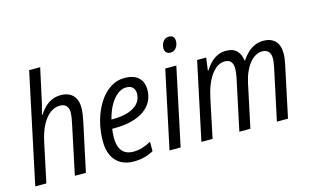

<svg xmlns="http://www.w3.org/2000/svg" viewBox="-92 -1016 2071 1281"><g transform="rotate(-15 943.5 -375.0)"><path d="M14.6 0 175.8 -759.8H252L208.5 -559.6Q205.1 -541.5 200.4 -522.7Q195.8 -503.9 190.7 -485.4Q185.5 -466.8 180.7 -448.7H184.1Q200.7 -474.6 222.4 -496.3Q244.1 -518.1 272.5 -531.2Q300.8 -544.4 335 -544.4Q370.1 -544.4 395.5 -531.2Q420.9 -518.1 434.6 -491.9Q448.2 -465.8 448.2 -426.8Q448.2 -406.7 444.3 -381.8Q440.4 -356.9 435.5 -332.5L364.3 0H288.1L358.4 -333Q363.8 -356.9 367.2 -378.2Q370.6 -399.4 370.6 -416.5Q370.6 -445.8 355.7 -461.9Q340.8 -478 310.1 -478Q277.8 -478 246.3 -455.8Q214.8 -433.6 189 -387Q163.1 -340.3 147.5 -265.6L91.3 0Z M692.9 9.8Q641.6 9.8 604.5 -11.7Q567.4 -33.2 547.6 -74Q527.8 -114.7 527.8 -172.4Q527.8 -245.1 545.9 -312Q564 -378.9 597.2 -431.6Q630.4 -484.4 676 -514.6Q721.7 -544.9 776.9 -544.9Q837.9 -544.9 871.1 -514.9Q904.3 -484.9 904.3 -429.2Q904.3 -387.2 886.5 -352.1Q868.7 -316.9 833.5 -291.5Q798.3 -266.1 745.6 -252.2Q692.9 -238.3 622.6 -238.3H609.9Q607.9 -224.1 606.4 -208.5Q605 -192.9 605 -178.2Q605 -117.2 630.9 -85.7Q656.7 -54.2 708.5 -54.2Q741.2 -54.2 769.8 -63.2Q798.3 -72.3 831.1 -89.4V-23.9Q800.8 -7.8 767.8 1Q734.9 9.8 692.9 9.8ZM621.1 -299.3H628.4Q690.4 -299.3 735.6 -313.5Q780.8 -327.6 805.7 -355.5Q830.6 -383.3 830.6 -423.8Q830.6 -449.7 815.7 -465.3Q800.8 -481 769.5 -481Q739.3 -481 710.2 -458.5Q681.2 -436 658 -395.3Q634.8 -354.5 621.1 -299.3Z M941.9 0 1055.7 -535.2H1132.3L1018.6 0ZM1119.1 -628.4Q1100.6 -628.4 1089.6 -638.9Q1078.6 -649.4 1078.6 -668.9Q1078.6 -685.5 1085 -700.4Q1091.3 -715.3 1103.5 -724.9Q1115.7 -734.4 1133.8 -734.4Q1152.8 -734.4 1162.6 -724.4Q1172.4 -714.4 1172.4 -695.3Q1172.4 -666.5 1157 -647.5Q1141.6 -628.4 1119.1 -628.4Z M1162.1 0 1275.9 -535.2H1338.4L1326.7 -448.2H1330.6Q1346.7 -474.1 1367.9 -496.1Q1389.2 -518.1 1416.3 -531.5Q1443.4 -544.9 1476.6 -544.9Q1523.9 -544.9 1549.6 -520Q1575.2 -495.1 1581.1 -449.2H1583.5Q1600.6 -475.1 1623 -497.1Q1645.5 -519 1673.6 -532Q1701.7 -544.9 1734.9 -544.9Q1786.6 -544.9 1815.7 -515.6Q1844.7 -486.3 1844.7 -429.2Q1844.7 -410.6 1842 -391.1Q1839.4 -371.6 1835 -352.1L1760.3 0H1683.6L1758.3 -350.1Q1762.2 -370.1 1764.6 -386.7Q1767.1 -403.3 1767.1 -416Q1767.1 -445.8 1752.4 -462.2Q1737.8 -478.5 1708.5 -478.5Q1685.1 -478.5 1662.8 -465.8Q1640.6 -453.1 1621.6 -429.7Q1602.5 -406.2 1587.6 -372.8Q1572.8 -339.4 1564 -298.3L1500.5 0H1424.3L1499.5 -354Q1503.4 -373 1505.1 -388.4Q1506.8 -403.8 1506.8 -414.6Q1506.8 -444.8 1493.4 -461.7Q1480 -478.5 1450.7 -478.5Q1424.8 -478.5 1401.1 -463.9Q1377.4 -449.2 1357.2 -421.4Q1336.9 -393.6 1321 -354Q1305.2 -314.5 1294.9 -264.2L1239.3 0Z"/></g></svg>

Font: Open Sans SemiCondensed
Style: Italic
Weight: 400
Width: 4
Italic angle: -12°
Designer: Monotype Design Team
Foundry: Monotype Imaging Inc.
Version: Version 3.000